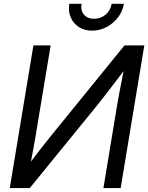

<svg xmlns="http://www.w3.org/2000/svg" viewBox="-20 -959 756 979"><path d="M595.2 0H507.3L577.1 -421.9Q581.1 -444.8 589.1 -488.8Q597.2 -532.7 609.9 -596.2Q561 -531.7 524.2 -483.9Q487.3 -436 468.3 -413.1L131.8 0H29.8L150.4 -727.5H238.3L160.2 -257.8Q157.7 -241.7 151.1 -206.3Q144.5 -170.9 137.7 -135.3Q165.5 -172.4 192.9 -207Q220.2 -241.7 236.3 -261.7L614.7 -727.5H715.8ZM449.7 -802.7Q410.6 -802.7 382.3 -821Q354 -839.4 340.6 -870.4Q327.1 -901.4 333.5 -939.5H396Q390.1 -905.8 408.2 -884.5Q426.3 -863.3 460 -863.3Q493.7 -863.3 518.6 -884.5Q543.5 -905.8 549.3 -939.5H611.8Q605.5 -901.4 581.8 -870.4Q558.1 -839.4 523.4 -821Q488.8 -802.7 449.7 -802.7Z"/></svg>

Font: Inter Display
Style: Italic
Weight: 400
Italic angle: -9.39999°
Designer: Rasmus Andersson
Foundry: rsms
Version: Version 4.000;git-a52131595